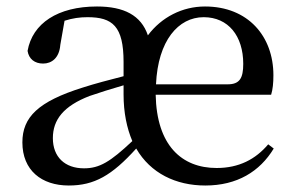

<svg xmlns="http://www.w3.org/2000/svg" viewBox="-20 -557 905 592"><path d="M613 15C711 15 781 -28 824 -99L807 -112C768 -66 717 -39 648 -39C540 -39 463 -109 460 -265H816C821 -281 823 -301 823 -325C823 -445 745 -537 612 -537C542 -537 478 -504 436 -448C415 -510 362 -537 279 -537C158 -537 80 -485 65 -400C69 -375 87 -361 113 -361C139 -361 163 -378 166 -419L179 -493C204 -501 226 -504 250 -504C327 -504 361 -476 361 -366V-322C318 -311 272 -299 235 -287C98 -244 49 -196 49 -118C49 -32 108 15 192 15C271 15 325 -16 400 -99C444 -23 522 15 613 15ZM461 -297C467 -432 530 -504 608 -504C684 -504 730 -446 730 -360C730 -316 719 -297 682 -297ZM388 -122C320 -58 287 -38 239 -38C180 -38 143 -73 143 -131C143 -188 176 -230 256 -261C285 -271 323 -283 361 -294V-266C361 -210 371 -162 388 -122Z"/></svg>

Font: Noto Serif TC Medium
Style: Regular
Weight: 500
Designer: Ryoko NISHIZUKA 西塚涼子 (kana & ideographs); Frank Grießhammer (Latin, Greek & Cyrillic); Wenlong ZHANG 张文龙 (bopomofo); San
Foundry: Adobe
Version: Version 2.001;hotconv 1.1.0;makeotfexe 2.6.0